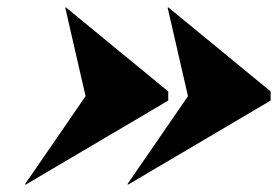

<svg xmlns="http://www.w3.org/2000/svg" viewBox="-20 -650 760 525"><path d="M214 -387 158.5 -628.5 160 -630 440 -400V-375L50 -145L48.5 -146.5ZM494 -387 438.5 -628.5 440 -630 720 -400V-375L330 -145L328.5 -146.5Z"/></svg>

Font: Bodoni* 72pt Fatface
Style: Italic
Weight: 900
Italic angle: -13°
Version: Version 2.3